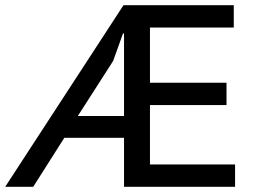

<svg xmlns="http://www.w3.org/2000/svg" viewBox="-45 -720 994 740"><path d="M429 -591 391 -485 255 -273H433V-591ZM433 -189H203L83 0H-25L431 -700H856V-614H533V-401H828V-315H533V-86H861V0H433Z"/></svg>

Font: PT Sans Caption
Style: Regular
Weight: 400
Designer: A.Korolkova, O.Umpeleva, V.Yefimov
Foundry: ParaType Ltd
Version: Version 2.004W OFL